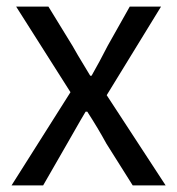

<svg xmlns="http://www.w3.org/2000/svg" viewBox="-20 -563 538 583"><path d="M15 0 194 -283 29 -543H127L200 -424Q206 -412 254 -333H258Q281 -373 307 -424L374 -543H469L304 -274L483 0H383L303 -127Q278 -173 245 -224H240Q237 -220 184 -127L111 0Z"/></svg>

Font: Noto Sans SC
Style: Regular
Weight: 400
Designer: Ryoko NISHIZUKA  (kana, bopomofo & ideographs); Paul D. Hunt (Latin, Greek & Cyrillic); Sandoll Communications , Soo-you
Foundry: Adobe
Version: Version 2.002;hotconv 1.0.116;makeotfexe 2.5.65601